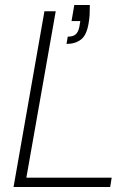

<svg xmlns="http://www.w3.org/2000/svg" viewBox="-20 -745 540 765"><path d="M34 0 157 -700H202L85 -37H425L419 0ZM245 -570 250 -599Q272 -599 282 -608.5Q292 -618 296 -637L300 -661H265L276 -725H338Q338 -702 337 -685.5Q336 -669 333 -652Q325 -604 302 -587Q279 -570 245 -570Z"/></svg>

Font: DM Sans 20pt ExtraLight
Style: Italic
Weight: 250
Italic angle: -10°
Version: Version 4.004;gftools[0.9.30]